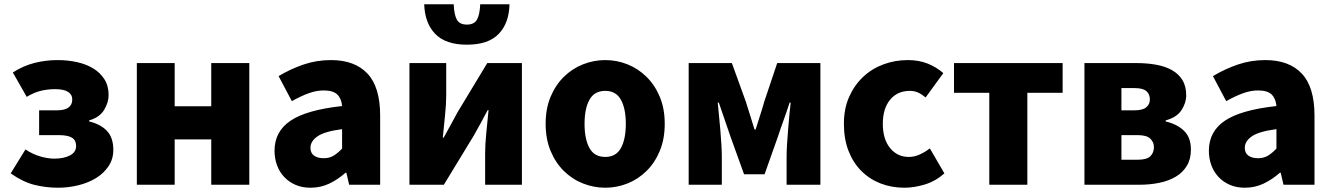

<svg xmlns="http://www.w3.org/2000/svg" viewBox="-20 -864 6233 898"><path d="M252 14Q194 14 140.5 0.5Q87 -13 30 -53L99 -165Q134 -142 169.5 -132Q205 -122 234 -122Q278 -122 307 -137Q336 -152 336 -181Q336 -208 316.5 -220Q297 -232 255 -232H163V-348H246Q318 -348 318 -399Q318 -422 298 -434.5Q278 -447 238 -447Q202 -447 170 -439Q138 -431 105 -411L40 -525Q88 -556 140.5 -569.5Q193 -583 250 -583Q297 -583 340 -573.5Q383 -564 416 -544Q449 -524 468.5 -493Q488 -462 488 -419Q488 -385 467 -350Q446 -315 397 -301V-296Q451 -283 480.5 -251.5Q510 -220 510 -163Q510 -120 487.5 -86.5Q465 -53 429 -31Q393 -9 346.5 2.5Q300 14 252 14Z M797 -569V-367H968V-569H1146V0H968V-212H797V0H620V-569Z M1432 14Q1393 14 1362 0.5Q1331 -13 1309 -36.5Q1287 -60 1275.5 -91.5Q1264 -123 1264 -159Q1264 -249 1339 -299.5Q1414 -350 1580 -368Q1577 -403 1557.5 -422Q1538 -441 1494 -441Q1460 -441 1424 -428Q1388 -415 1345 -391L1283 -508Q1340 -542 1400.5 -562.5Q1461 -583 1528 -583Q1639 -583 1698.5 -520Q1758 -457 1758 -323V0H1613L1600 -56H1596Q1561 -25 1520.5 -5.5Q1480 14 1432 14ZM1494 -124Q1521 -124 1540.5 -136Q1560 -148 1580 -169V-260Q1497 -249 1464.5 -226Q1432 -203 1432 -173Q1432 -148 1449 -136Q1466 -124 1494 -124Z M2067 -569V-420Q2067 -378 2061.5 -325Q2056 -272 2051 -220H2055Q2069 -246 2088 -280Q2107 -314 2120 -339L2259 -569H2421V0H2249V-147Q2249 -190 2254.5 -243Q2260 -296 2265 -349H2261Q2247 -323 2228.5 -288.5Q2210 -254 2196 -230L2056 0H1895V-569ZM2164 -655Q2064 -655 2015.5 -705.5Q1967 -756 1964 -844H2102Q2104 -796 2116.5 -772.5Q2129 -749 2164 -749Q2198 -749 2211 -772.5Q2224 -796 2226 -844H2363Q2361 -756 2312.5 -705.5Q2264 -655 2164 -655Z M2811 14Q2757 14 2706.5 -6Q2656 -26 2617 -64.5Q2578 -103 2555 -158.5Q2532 -214 2532 -285Q2532 -356 2555 -411Q2578 -466 2617 -504.5Q2656 -543 2706.5 -563Q2757 -583 2811 -583Q2865 -583 2915 -563Q2965 -543 3004 -504.5Q3043 -466 3066 -411Q3089 -356 3089 -285Q3089 -214 3066 -158.5Q3043 -103 3004 -64.5Q2965 -26 2915 -6Q2865 14 2811 14ZM2811 -130Q2861 -130 2884 -171.5Q2907 -213 2907 -285Q2907 -356 2884 -397.5Q2861 -439 2811 -439Q2760 -439 2737 -397.5Q2714 -356 2714 -285Q2714 -213 2737 -171.5Q2760 -130 2811 -130Z M3403 -569 3470 -384V-383Q3481 -348 3490.5 -318Q3500 -288 3509 -258H3514Q3523 -288 3533 -318Q3543 -348 3553 -383V-384L3615 -569H3817V0H3659V-132Q3659 -155 3661 -188.5Q3663 -222 3666 -257Q3669 -292 3672 -326Q3675 -360 3678 -384H3673Q3661 -346 3645 -302Q3629 -258 3617 -221L3556 -49H3460L3398 -221Q3386 -258 3370 -302.5Q3354 -347 3342 -384H3337Q3339 -360 3342.5 -326Q3346 -292 3349 -257Q3352 -222 3354 -188.5Q3356 -155 3356 -132V0H3201V-569Z M4210 14Q4150 14 4098.5 -6Q4047 -26 4008.5 -64.5Q3970 -103 3948.5 -158.5Q3927 -214 3927 -285Q3927 -356 3951.5 -411Q3976 -466 4017 -504.5Q4058 -543 4112 -563Q4166 -583 4226 -583Q4278 -583 4319 -566.5Q4360 -550 4392 -522L4309 -408Q4289 -425 4272 -432Q4255 -439 4236 -439Q4177 -439 4143 -397.5Q4109 -356 4109 -285Q4109 -213 4143 -171.5Q4177 -130 4230 -130Q4257 -130 4282 -141.5Q4307 -153 4329 -170L4397 -53Q4355 -16 4305 -1Q4255 14 4210 14Z M4442 -569H4950V-430H4785V0H4607V-430H4442Z M5052 -569H5296Q5344 -569 5386.5 -561.5Q5429 -554 5460.5 -536.5Q5492 -519 5510 -490Q5528 -461 5528 -418Q5528 -383 5506 -349Q5484 -315 5432 -301V-296Q5486 -283 5518 -252Q5550 -221 5550 -164Q5550 -120 5531 -88.5Q5512 -57 5479 -37.5Q5446 -18 5402.5 -9Q5359 0 5311 0H5052ZM5225 -117H5302Q5344 -117 5360.5 -133.5Q5377 -150 5377 -176Q5377 -199 5360 -215.5Q5343 -232 5301 -232H5225ZM5225 -452V-348H5286Q5324 -348 5341 -362Q5358 -376 5358 -399Q5358 -424 5341.5 -438Q5325 -452 5286 -452Z M5802 14Q5763 14 5732 0.5Q5701 -13 5679 -36.5Q5657 -60 5645.5 -91.5Q5634 -123 5634 -159Q5634 -249 5709 -299.5Q5784 -350 5950 -368Q5947 -403 5927.5 -422Q5908 -441 5864 -441Q5830 -441 5794 -428Q5758 -415 5715 -391L5653 -508Q5710 -542 5770.5 -562.5Q5831 -583 5898 -583Q6009 -583 6068.5 -520Q6128 -457 6128 -323V0H5983L5970 -56H5966Q5931 -25 5890.5 -5.5Q5850 14 5802 14ZM5864 -124Q5891 -124 5910.5 -136Q5930 -148 5950 -169V-260Q5867 -249 5834.5 -226Q5802 -203 5802 -173Q5802 -148 5819 -136Q5836 -124 5864 -124Z"/></svg>

Font: Kinto Sans Black
Style: Regular
Weight: 900
Designer: Authors: Ryoko NISHIZUKA  (kana & ideographs); Paul D. Hunt (Latin, Greek & Cyrillic); Wenlong ZHANG  (bopomofo); Sandol
Foundry: Adobe Systems Incorporated, ookami Inc.
Version: Version 0.001